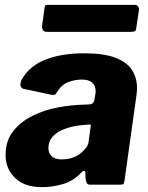

<svg xmlns="http://www.w3.org/2000/svg" viewBox="-20 -759 608 789"><path d="M308 -44Q280 -15 238.5 -2.5Q197 10 152 10Q81 10 42 -27.5Q3 -65 3 -122Q3 -180 33.5 -219Q64 -258 112.5 -282.5Q161 -307 217.5 -317.5Q274 -328 326 -329L346 -330Q365 -330 368 -349L371 -368Q372 -373 372.5 -376.5Q373 -380 373 -384Q373 -408 358.5 -420Q344 -432 316 -432Q288 -432 260 -421.5Q232 -411 212 -377Q209 -371 204.5 -369.5Q200 -368 189 -370L76 -394Q69 -396 65 -404Q61 -412 69 -432Q102 -489 168 -514.5Q234 -540 325 -540Q406 -540 453.5 -522Q501 -504 522 -472Q543 -440 543 -398Q543 -391 542.5 -384Q542 -377 541 -369L492 -19Q490 -6 487 -3Q484 0 471 0H351Q339 0 336 -8Q333 -16 331 -29V-48Q330 -68 308 -44ZM352 -235Q354 -244 353 -246Q352 -248 343 -247L319 -245Q301 -244 277 -238.5Q253 -233 230.5 -222.5Q208 -212 193.5 -194Q179 -176 179 -150Q179 -130 192.5 -117Q206 -104 233 -104Q258 -104 278 -111Q298 -118 310 -128Q323 -138 333 -151Q343 -164 344 -176ZM540 -644Q539 -633 534 -630.5Q529 -628 515 -628H173Q161 -628 156.5 -635.5Q152 -643 153 -653L163 -726Q164 -735 166.5 -737Q169 -739 175 -739H536Q543 -739 547.5 -732Q552 -725 551 -718Z"/></svg>

Font: Libre Franklin Thin ExtraBold
Style: Italic
Weight: 800
Italic angle: -8°
Version: Version 2.000